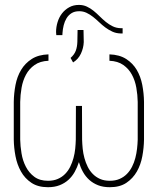

<svg xmlns="http://www.w3.org/2000/svg" viewBox="-20 -759 640 789"><path d="M429.7 -535.6Q471.2 -534.2 498.5 -516.6Q525.9 -499 542 -471.7Q558.1 -444.3 564.7 -409.9Q571.3 -375.5 571.8 -340.3V-185.1Q571.3 -151.9 564.9 -117.2Q558.6 -82.5 542.5 -54.2Q526.4 -25.9 499.5 -7.8Q472.7 10.3 431.2 10.3Q403.8 10.3 383.1 2.2Q362.3 -5.9 346.9 -19.8Q331.5 -33.7 321 -52.5Q310.5 -71.3 304.2 -92.8Q297.4 -71.3 286.9 -52.5Q276.4 -33.7 261 -19.8Q245.6 -5.9 224.9 2.2Q204.1 10.3 177.2 10.3Q136.2 10.3 109.1 -7.8Q82 -25.9 66.2 -54.2Q50.3 -82.5 43.7 -117.2Q37.1 -151.9 36.6 -185.1V-340.3Q37.1 -375.5 43.7 -409.9Q50.3 -444.3 66.7 -471.7Q83 -499 110.4 -516.6Q137.7 -534.2 179.2 -535.6V-509.3Q144.5 -507.8 122.1 -491.9Q99.6 -476.1 86.7 -451.9Q73.7 -427.7 68.6 -398.2Q63.5 -368.7 63 -340.3V-185.1Q63.5 -158.7 68.4 -128.9Q73.2 -99.1 86.2 -74Q99.1 -48.8 121.1 -32.5Q143.1 -16.1 177.2 -16.1Q200.2 -16.1 217.5 -23.7Q234.9 -31.2 247.6 -44.2Q260.3 -57.1 268.6 -74Q276.9 -90.8 282 -109.6Q287.1 -128.4 289.1 -147.9Q291 -167.5 291.5 -185.1L292 -323.7H316.9L317.4 -185.1Q317.9 -167.5 319.8 -147.9Q321.8 -128.4 326.9 -109.6Q332 -90.8 340.3 -74Q348.6 -57.1 361.3 -44.2Q374 -31.2 391.1 -23.7Q408.2 -16.1 431.2 -16.1Q454.1 -16.1 471.4 -23.7Q488.8 -31.2 501.5 -44.2Q514.2 -57.1 522.7 -74Q531.2 -90.8 536.1 -109.6Q541 -128.4 543.2 -147.9Q545.4 -167.5 545.9 -185.1V-340.3Q545.4 -368.7 540.3 -398.2Q535.2 -427.7 522.2 -451.9Q509.3 -476.1 486.8 -491.9Q464.4 -507.8 429.7 -509.3ZM483.9 -643.1V-621.6H475.1Q456.5 -622.1 441.4 -629.2Q426.3 -636.2 412.8 -646.2Q399.4 -656.2 387.2 -668Q375 -679.7 362.3 -689.7Q349.6 -699.7 335.7 -706.3Q321.8 -712.9 305.7 -712.9Q286.6 -712.9 273.9 -704.8Q261.2 -696.8 253.4 -683.8Q245.6 -670.9 241.7 -655Q237.8 -639.2 236.8 -623.5L236.3 -614.7H211.4L210.4 -627.4Q210.4 -647.9 216.6 -668Q222.7 -688 234.6 -703.6Q246.6 -719.2 264.2 -729Q281.7 -738.8 304.2 -738.8Q322.3 -738.8 336.9 -731.9Q351.6 -725.1 364.5 -714.6Q377.4 -704.1 389.6 -691.9Q401.9 -679.7 415 -668.9Q428.2 -658.2 443.1 -650.9Q458 -643.6 476.6 -643.1ZM270 -521Q285.6 -534.7 291.5 -550.8Q297.4 -566.9 297.9 -587.4L298.8 -635.7H323.2L324.2 -585.9Q323.2 -561.5 312.5 -538.6Q301.8 -515.6 280.3 -502.4Z"/></svg>

Font: Roboto Mono Thin
Style: Regular
Weight: 250
Designer: Google
Version: Version 2.000985; 2015; ttfautohint (v1.3)